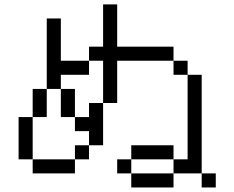

<svg xmlns="http://www.w3.org/2000/svg" viewBox="-20 -832 1040 852"><path d="M937.5 0V-62.5H875V0ZM562.5 -62.5V0H750V-62.5ZM562.5 -62.5V-125H500V-62.5ZM750 -62.5H875V-500H812.5Q812.5 -500 812.5 -125H750ZM125 -125V-62.5H312.5V-125ZM125 -125V-312.5H62.5V-125ZM312.5 -125H375V-187.5H312.5ZM562.5 -125H750V-187.5H562.5ZM375 -187.5H437.5V-375H375V-312.5H312.5V-250H375ZM125 -312.5H187.5Q187.5 -312.5 187.5 -437.5H125Q125 -437.5 125 -312.5ZM312.5 -312.5Q312.5 -312.5 312.5 -437.5H250Q250 -437.5 250 -312.5ZM437.5 -375H500V-562.5H750V-500H812.5V-562.5H750V-625H500V-812.5H437.5V-625H375V-562.5H250V-750H187.5V-437.5H250V-500H375V-562.5H437.5Z"/></svg>

Font: UnifontExMono
Style: Regular
Weight: 500
Version: Version 15.0.06